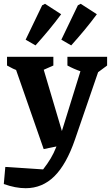

<svg xmlns="http://www.w3.org/2000/svg" viewBox="-49 -790 584 1011"><path d="M-29 179 -21 89 178 102Q202 71 218 44Q234 17 246 -13Q258 -43 271 -81L395 -481H492L346 -56Q301 75 237.5 138Q174 201 86 201Q59 201 30.5 195.5Q2 190 -29 179ZM181 -5 15 -481H164L298 -29ZM121 -396Q86 -402 52.5 -414.5Q19 -427 -12 -445V-491H232V-445ZM449 -396Q412 -402 375.5 -414.5Q339 -427 306 -445V-491H515V-445ZM86 -581 173 -762 188 -770 273 -715Q242 -673 208 -632Q174 -591 138 -551ZM274 -581 361 -762 376 -770 461 -715Q430 -673 396 -632Q362 -591 326 -551Z"/></svg>

Font: Piazzolla 24pt
Style: Bold
Weight: 700
Designer: Juan Pablo del Peral
Foundry: Huerta Tipografica
Version: Version 2.005